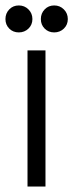

<svg xmlns="http://www.w3.org/2000/svg" viewBox="-31 -685 269 705"><path d="M70 0V-500H136V0ZM38 -566Q17 -566 3 -580Q-11 -594 -11 -615Q-11 -636 3 -650.5Q17 -665 38 -665Q59 -665 73.5 -650.5Q88 -636 88 -615Q88 -594 73.5 -580Q59 -566 38 -566ZM168 -566Q147 -566 133 -580Q119 -594 119 -615Q119 -636 133 -650.5Q147 -665 168 -665Q189 -665 203.5 -650.5Q218 -636 218 -615Q218 -594 203.5 -580Q189 -566 168 -566Z"/></svg>

Font: Akshar Light Light
Style: Regular
Weight: 300
Version: Version 1.100